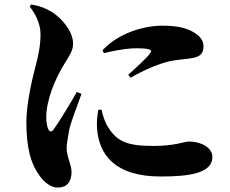

<svg xmlns="http://www.w3.org/2000/svg" viewBox="-20 -794 1040 867"><path d="M443 -567C518 -648 635 -678 712 -678C778 -678 820 -669 855 -648C891 -627 899 -604 899 -584C899 -552 882 -539 855 -533C822 -526 780 -526 736 -515C690 -503 626 -476 570 -443L559 -456C602 -495 642 -532 656 -551C666 -564 674 -576 596 -576C572 -576 533 -574 449 -554ZM438 -299C444 -276 451 -249 462 -230C504 -157 548 -135 673 -135C771 -135 814 -155 833 -155C884 -155 939 -130 939 -85C939 -11 833 3 706 3C500 3 426 -94 418 -217C416 -247 420 -276 424 -298ZM114 -764C135 -739 163 -691 163 -640C163 -589 154 -546 141 -497C125 -437 99 -322 99 -245C99 -123 120 -51 162 4C185 34 213 53 241 53C281 53 303 28 303 -17C303 -51 281 -86 281 -125C281 -140 284 -161 292 -205C299 -242 329 -315 348 -370L327 -379C299 -329 250 -249 224 -212C213 -196 204 -197 197 -213C192 -224 189 -245 189 -265C189 -341 227 -435 271 -506C295 -545 310 -566 310 -597C310 -658 250 -718 214 -740C186 -757 160 -767 121 -774Z"/></svg>

Font: Noto Serif CJK SC Black
Style: Regular
Weight: 900
Designer: Ryoko NISHIZUKA 西塚涼子 (kana & ideographs); Frank Grießhammer (Latin, Greek & Cyrillic); Wenlong ZHANG 张文龙 (bopomofo); San
Foundry: Adobe
Version: Version 2.001;hotconv 1.1.0;makeotfexe 2.6.0